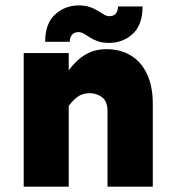

<svg xmlns="http://www.w3.org/2000/svg" viewBox="-20 -696 653 716"><path d="M380.9 0V-281.2Q380.9 -318.4 360.4 -333.5Q339.8 -348.6 314.5 -348.6Q287.1 -348.6 268.6 -334.5Q250 -320.3 236.3 -300.8V-433.6Q252 -455.1 272 -473.1Q292 -491.2 317.9 -502Q343.8 -512.7 377 -512.7Q427.7 -512.7 466.8 -489.7Q505.9 -466.8 527.8 -420.9Q549.8 -375 549.8 -307.6V0ZM68.4 0V-498H236.3V0ZM386.7 -536.1Q362.3 -536.1 345.2 -542Q328.1 -547.9 315.4 -556.2Q302.7 -564.5 293 -570.3Q283.2 -576.2 272.5 -576.2Q256.8 -576.2 248.5 -566.4Q240.2 -556.6 240.2 -540H148.4Q148.4 -608.4 185.5 -642.1Q222.7 -675.8 273.4 -675.8Q297.9 -675.8 314.9 -669.9Q332 -664.1 344.7 -655.8Q357.4 -647.5 367.7 -641.6Q377.9 -635.7 387.7 -635.7Q404.3 -635.7 412.1 -645.5Q419.9 -655.3 419.9 -671.9H511.7Q511.7 -603.5 475.1 -569.8Q438.5 -536.1 386.7 -536.1Z"/></svg>

Font: Sen ExtraBold
Style: Regular
Weight: 800
Version: Version 2.000;gftools[0.9.31]